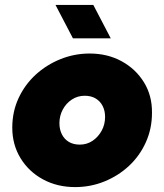

<svg xmlns="http://www.w3.org/2000/svg" viewBox="-20 -749 669 782"><path d="M286 13Q213 13 155 -18.5Q97 -50 63.5 -105Q30 -160 30 -229Q30 -294 55.5 -349Q81 -404 125 -444.5Q169 -485 226 -508Q283 -531 345 -531Q418 -531 475.5 -499.5Q533 -468 566.5 -413.5Q600 -359 599 -289Q599 -225 574 -169.5Q549 -114 505.5 -73.5Q462 -33 405.5 -10Q349 13 286 13ZM305 -160Q334 -160 357 -175.5Q380 -191 394 -216.5Q408 -242 408 -273Q408 -298 398 -317.5Q388 -337 369.5 -348Q351 -359 325 -359Q296 -359 272.5 -343.5Q249 -328 235.5 -302.5Q222 -277 222 -247Q222 -222 232 -202Q242 -182 260.5 -171Q279 -160 305 -160ZM277 -593 206 -729H360L431 -593Z"/></svg>

Font: MuseoModerno Thin Black
Style: Italic
Weight: 900
Italic angle: -9°
Version: Version 1.003